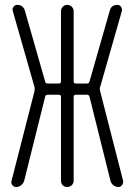

<svg xmlns="http://www.w3.org/2000/svg" viewBox="-20 -750 540 770"><path d="M44.9 0Q35.2 0 29.3 -7.8Q23.4 -15.6 26.4 -25.4L118.2 -383.8Q120.1 -394.5 118.2 -401.4L31.2 -706.1Q28.3 -714.8 34.2 -722.7Q40 -730.5 48.8 -730.5Q73.2 -730.5 80.1 -706.1L161.1 -422.9Q162.1 -415 171.9 -415H215.8Q224.6 -415 224.6 -423.8V-705.1Q224.6 -715.8 231.9 -723.1Q239.3 -730.5 249.5 -730.5Q259.8 -730.5 267.6 -723.1Q275.4 -715.8 275.4 -705.1V-423.8Q275.4 -415 284.2 -415H328.1Q336.9 -415 338.9 -422.9L419.9 -706.1Q425.8 -730.5 451.2 -730.5Q460 -730.5 465.3 -722.7Q470.7 -714.8 468.8 -706.1L381.8 -401.4Q378.9 -395.5 381.8 -383.8L473.6 -25.4Q475.6 -16.6 469.7 -8.3Q463.9 0 455.1 0Q444.3 0 435.1 -6.8Q425.8 -13.7 422.9 -25.4L338.9 -362.3Q336.9 -370.1 328.1 -370.1H284.2Q275.4 -370.1 275.4 -361.3V-25.4Q275.4 -14.6 267.6 -7.3Q259.8 0 249.5 0Q239.3 0 231.9 -6.8Q224.6 -13.7 224.6 -25.4V-361.3Q224.6 -370.1 215.8 -370.1H171.9Q162.1 -370.1 161.1 -362.3L77.1 -25.4Q74.2 -14.6 64.9 -7.3Q55.7 0 44.9 0Z"/></svg>

Font: Rounded Mgen+ 2m light
Style: Regular
Weight: 200
Designer: [Source Han Sans]
Ryoko NISHIZUKA  (kana & ideographs); Paul D. Hunt (Latin, Greek & Cyrillic); Wenlong ZHANG  (bopomofo
Version: Version 1.059.20150602